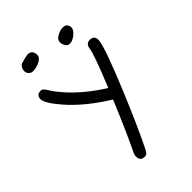

<svg xmlns="http://www.w3.org/2000/svg" viewBox="-222 -776 925 925"><g transform="rotate(-45 240.0 -314.0)"><path d="M40 -490.2Q40 -520 69.8 -520Q77.6 -520 84.5 -513.2Q91.3 -506.3 101.1 -490.2Q115.2 -466.8 140.1 -439Q207 -362.3 309.1 -298.8Q375 -458.5 379.9 -496.1Q384.3 -525.9 410.2 -525.9Q439.9 -525.9 439.9 -496.1Q439.9 -494.6 439 -487.8Q431.6 -436.5 350.1 -240.2Q281.2 -73.7 230 29.8Q221.7 46.9 215.8 53.5Q210 60.1 200.2 60.1Q169.9 60.1 169.9 29.8Q169.9 17.6 175.8 5.9Q215.8 -74.7 286.1 -243.2Q167 -316.4 94.2 -400.9Q65.4 -434.6 53.2 -456.1Q40 -478 40 -490.2ZM80.1 -642.1Q80.1 -654.8 87.2 -665.5Q94.2 -676.3 105 -678.2Q108.9 -679.2 126.2 -683.6Q143.6 -688 149.9 -688Q164.6 -688 172.4 -678.7Q180.2 -669.4 180.2 -653.8Q180.2 -635.3 156.7 -623.5Q133.3 -611.8 109.9 -611.8Q97.7 -611.8 88.9 -620.8Q80.1 -629.9 80.1 -642.1ZM299.8 -620.1Q299.8 -636.7 320.6 -648.4Q341.3 -660.2 359.9 -660.2Q376 -660.2 383.1 -651.1Q390.1 -642.1 390.1 -629.9Q390.1 -614.3 368.9 -597.2Q347.7 -580.1 330.1 -580.1Q315.9 -580.1 307.9 -592.5Q299.8 -605 299.8 -620.1Z"/></g></svg>

Font: Pecita
Style: Book
Weight: 400
Width: 6
Version: Version 3.4.1